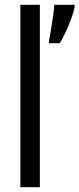

<svg xmlns="http://www.w3.org/2000/svg" viewBox="-20 -780 331 800"><path d="M146 0H65V-760H146ZM291 -750Q287 -729 276 -700Q265 -671 252.5 -644Q240 -617 229 -600H184V-611Q186 -619 189.5 -638.5Q193 -658 196.5 -681.5Q200 -705 203 -726.5Q206 -748 206 -760H291Z"/></svg>

Font: Noto Sans Kannada ExtraCondensed
Style: Regular
Weight: 400
Width: 2
Designer: Jelle Bosma - Monotype Design Team
Foundry: Monotype Imaging Inc.
Version: Version 2.005; ttfautohint (v1.8.4.7-5d5b)